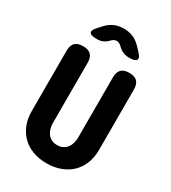

<svg xmlns="http://www.w3.org/2000/svg" viewBox="-227 -1063 1054 1186"><g transform="rotate(30 300.0 -470.0)"><path d="M60 -655Q60 -693 78.5 -711.5Q97 -730 135 -730Q173 -730 191.5 -711.5Q210 -693 210 -655V-225Q210 -204 215.5 -185Q221 -166 232 -151.5Q243 -137 260 -128.5Q277 -120 300 -120Q323 -120 340 -128.5Q357 -137 368 -151.5Q379 -166 384.5 -185Q390 -204 390 -225V-655Q390 -693 408.5 -711.5Q427 -730 465 -730Q503 -730 521.5 -711.5Q540 -693 540 -655V-224Q540 -170 522.5 -126.5Q505 -83 473.5 -53Q442 -23 397.5 -6.5Q353 10 300 10Q246 10 202 -6Q158 -22 126.5 -52.5Q95 -83 77.5 -126.5Q60 -170 60 -224ZM186 -810Q140 -810 133 -826Q126 -842 158 -875L181 -900Q206 -926 235.5 -938Q265 -950 300 -950Q335 -950 364.5 -938Q394 -926 419 -900L443 -875Q475 -843 467.5 -826.5Q460 -810 415 -810Q392 -810 373.5 -817.5Q355 -825 338 -841L334 -845Q316 -862 298 -862Q280 -862 263 -844L262 -843Q246 -826 227.5 -818Q209 -810 186 -810Z"/></g></svg>

Font: Maple Mono ExtraBold
Style: Regular
Weight: 800
Monospace: yes
Designer: subframe7536
Version: Version 7.000